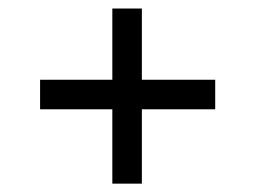

<svg xmlns="http://www.w3.org/2000/svg" viewBox="-20 -514 605 455"><path d="M316.2 -255V-78.8H246.2V-255H75V-325H246.2V-493.8H316.2V-325H490V-255Z"/></svg>

Font: Cambay
Style: Italic
Weight: 400
Italic angle: -11°
Designer: Pooja Saxena
Foundry: Pooja Saxena
Version: Version 1.019;PS 001.019;hotconv 1.0.70;makeotf.lib2.5.58329